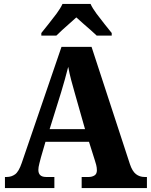

<svg xmlns="http://www.w3.org/2000/svg" viewBox="-20 -951 763 971"><path d="M5 0V-56H14Q38 -56 56.5 -69.5Q75 -83 90 -127L291 -714H443L637 -121Q649 -85 667.5 -70.5Q686 -56 711 -56H723V0H393V-56H429Q445 -56 457.5 -63.5Q470 -71 470 -90Q470 -103 466.5 -117Q463 -131 460 -139L430 -234H210L187 -155Q184 -143 179 -124Q174 -105 174 -92Q174 -56 213 -56H255V0ZM231 -298H410L358 -481Q349 -512 340 -546Q331 -580 325 -613Q317 -581 307.5 -547.5Q298 -514 289 -484ZM189 -784Q204 -803 225 -829Q246 -855 266 -882Q286 -909 296 -931H438Q448 -909 468 -882Q488 -855 509 -829Q530 -803 545 -784V-771H469Q458 -782 439 -798.5Q420 -815 400 -832.5Q380 -850 366 -863Q352 -850 332.5 -833Q313 -816 295 -799.5Q277 -783 265 -771H189Z"/></svg>

Font: Noto Serif Thai SemiCondensed ExtraBold
Style: Regular
Weight: 800
Width: 4
Designer: Monotype Design Team
Foundry: Monotype Imaging Inc.
Version: Version 2.002; ttfautohint (v1.8.4.7-5d5b)